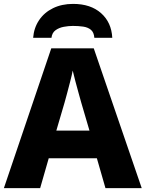

<svg xmlns="http://www.w3.org/2000/svg" viewBox="-20 -965 747 985"><path d="M521 0 477 -153H230L186 0H0L243 -717H461L707 0ZM397 -438Q392 -456 383.5 -486.5Q375 -517 366.5 -549Q358 -581 353 -603Q349 -581 340.5 -548.5Q332 -516 324 -485.5Q316 -455 311 -438L269 -295H439ZM355 -945Q445 -945 498.5 -897.5Q552 -850 556 -771H464Q462 -799 446.5 -812Q431 -825 406.5 -828.5Q382 -832 354 -832Q332 -832 307.5 -827.5Q283 -823 265 -810Q247 -797 244 -771H150Q154 -822 180.5 -861.5Q207 -901 252 -923Q297 -945 355 -945Z"/></svg>

Font: Noto Sans ExtraBold
Style: Regular
Weight: 800
Designer: Monotype Design Team
Foundry: Monotype Imaging Inc.
Version: Version 2.007